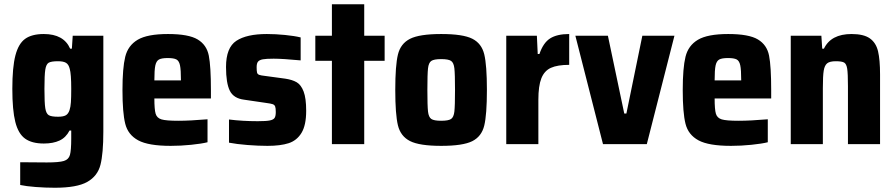

<svg xmlns="http://www.w3.org/2000/svg" viewBox="-20 -678 4211 903"><path d="M75 192V85Q118 86 200 86Q258 86 280.5 79Q303 72 309 50.5Q315 29 315 -27V-64H307Q290 -31 260 -17Q230 -3 186 -3Q130 -3 98 -26Q66 -49 52 -104.5Q38 -160 38 -260Q38 -362 52.5 -417.5Q67 -473 98.5 -495.5Q130 -518 186 -518Q280 -518 310 -449H318L322 -510H466V-59Q466 44 452.5 97Q439 150 390.5 177.5Q342 205 238 205Q194 205 148 201.5Q102 198 75 192ZM307 -160Q312 -175 313.5 -197.5Q315 -220 315 -260Q315 -331 308 -354Q303 -375 290.5 -382.5Q278 -390 253 -390Q221 -390 209 -383Q197 -376 193 -350.5Q189 -325 189 -260Q189 -194 193 -169Q197 -144 209 -136.5Q221 -129 253 -129Q277 -129 289 -135.5Q301 -142 307 -160Z M972 -215H706Q706 -163 712 -143Q718 -123 739.5 -116.5Q761 -110 818 -110Q874 -110 956 -117V-9Q928 -2 879 3Q830 8 783 8Q678 8 630 -18Q582 -44 569 -96Q556 -148 556 -254Q556 -358 569 -411Q582 -464 627.5 -491Q673 -518 770 -518Q867 -518 909.5 -492.5Q952 -467 962 -416.5Q972 -366 972 -254ZM706 -300H831Q831 -350 826.5 -371Q822 -392 809.5 -398.5Q797 -405 769 -405Q740 -405 727.5 -398Q715 -391 710.5 -370Q706 -349 706 -300Z M1057 -7V-116Q1121 -108 1192 -108Q1232 -108 1249 -111.5Q1266 -115 1271.5 -123.5Q1277 -132 1277 -151Q1277 -170 1274 -177.5Q1271 -185 1262.5 -188Q1254 -191 1231 -194L1129 -209Q1079 -215 1061 -251Q1043 -287 1043 -363Q1043 -454 1091.5 -486Q1140 -518 1235 -518Q1276 -518 1321 -513.5Q1366 -509 1394 -502V-394Q1308 -402 1267 -402Q1232 -402 1216 -399Q1200 -396 1193.5 -388Q1187 -380 1187 -362Q1187 -344 1189 -336.5Q1191 -329 1199 -326Q1207 -323 1226 -321L1322 -308Q1355 -303 1375.5 -291Q1396 -279 1408 -247.5Q1420 -216 1420 -157Q1420 -89 1398 -53Q1376 -17 1337.5 -4.5Q1299 8 1238 8Q1195 8 1144 4Q1093 0 1057 -7Z M1541 0V-392H1463V-510H1541V-658H1693V-510H1789V-392H1693V0Z M1839 -255Q1839 -370 1851.5 -421.5Q1864 -473 1908.5 -495.5Q1953 -518 2055 -518Q2157 -518 2201 -496Q2245 -474 2257.5 -422.5Q2270 -371 2270 -255Q2270 -139 2257.5 -87.5Q2245 -36 2201 -14Q2157 8 2055 8Q1953 8 1908.5 -14.5Q1864 -37 1851.5 -88.5Q1839 -140 1839 -255ZM2120 -255Q2120 -330 2117 -356.5Q2114 -383 2101.5 -391.5Q2089 -400 2055 -400Q2021 -400 2008.5 -391.5Q1996 -383 1993 -356.5Q1990 -330 1990 -255Q1990 -180 1993 -153.5Q1996 -127 2008.5 -118.5Q2021 -110 2055 -110Q2089 -110 2101.5 -118.5Q2114 -127 2117 -153.5Q2120 -180 2120 -255Z M2361 -510H2505L2509 -424H2517Q2535 -477 2567.5 -497.5Q2600 -518 2657 -518V-373Q2602 -373 2571 -359Q2540 -345 2526 -309.5Q2512 -274 2512 -209V0H2361Z M2816 0 2686 -510H2839L2916 -144H2926L3001 -510H3152L3022 0Z M3607 -215H3341Q3341 -163 3347 -143Q3353 -123 3374.5 -116.5Q3396 -110 3453 -110Q3509 -110 3591 -117V-9Q3563 -2 3514 3Q3465 8 3418 8Q3313 8 3265 -18Q3217 -44 3204 -96Q3191 -148 3191 -254Q3191 -358 3204 -411Q3217 -464 3262.5 -491Q3308 -518 3405 -518Q3502 -518 3544.5 -492.5Q3587 -467 3597 -416.5Q3607 -366 3607 -254ZM3341 -300H3466Q3466 -350 3461.5 -371Q3457 -392 3444.5 -398.5Q3432 -405 3404 -405Q3375 -405 3362.5 -398Q3350 -391 3345.5 -370Q3341 -349 3341 -300Z M3699 -510H3843L3847 -449H3855Q3888 -518 3985 -518Q4042 -518 4071 -497.5Q4100 -477 4109.5 -437Q4119 -397 4119 -327V0H3968V-273Q3968 -332 3964.5 -354.5Q3961 -377 3950.5 -383.5Q3940 -390 3911 -390Q3882 -390 3870 -380Q3858 -370 3854 -345.5Q3850 -321 3850 -264V0H3699Z"/></svg>

Font: Saira Semi Condensed
Style: Bold
Weight: 700
Width: 4
Designer: Hector Gatti with collaboration of the Omnibus-Type team
Foundry: Omnibus-Type
Version: Version 1.001; ttfautohint (v1.8)